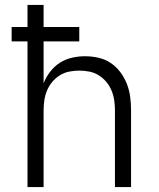

<svg xmlns="http://www.w3.org/2000/svg" viewBox="-20 -755 640 775"><path d="M91 0V-588H27V-646H91V-735H156V-646H300V-588H156V-419Q166 -444 182.5 -465.5Q199 -487 221.5 -501.5Q244 -516 270.5 -522Q297 -528 323 -528Q350 -528 377 -522Q404 -516 426.5 -501Q449 -486 465.5 -464Q482 -442 492 -416.5Q502 -391 505.5 -364Q509 -337 509 -310V0H444V-310Q444 -330 441 -350.5Q438 -371 430 -390Q422 -409 409 -424.5Q396 -440 378.5 -451Q361 -462 340.5 -466Q320 -470 300 -470Q280 -470 259.5 -466Q239 -462 221.5 -451Q204 -440 191 -424.5Q178 -409 170 -390Q162 -371 159 -350.5Q156 -330 156 -310V0Z"/></svg>

Font: Iosevka Aile Light
Style: Regular
Weight: 300
Designer: Belleve Invis
Foundry: Belleve Invis
Version: Version 27.3.5; ttfautohint (v1.8.4)